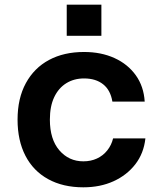

<svg xmlns="http://www.w3.org/2000/svg" viewBox="-20 -788 690 820"><path d="M336 12Q249 12 185.5 -23Q122 -58 88.5 -123Q55 -188 55 -277Q55 -368 90.5 -433Q126 -498 189.5 -532Q253 -566 339 -566Q412 -566 469 -540Q526 -514 560 -466.5Q594 -419 598 -354H460Q452 -403 420.5 -428Q389 -453 339 -453Q296 -453 263 -432.5Q230 -412 211.5 -373Q193 -334 193 -277Q193 -193 233.5 -146Q274 -99 336 -99Q368 -99 394 -111Q420 -123 438 -145.5Q456 -168 463 -197H601Q594 -133 558 -86.5Q522 -40 465 -14Q408 12 336 12ZM265 -635V-768H413V-635Z"/></svg>

Font: Azeret Mono Thin SemiBold
Style: Regular
Weight: 600
Version: Version 1.002